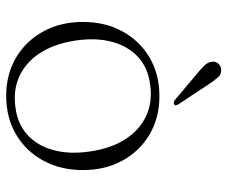

<svg xmlns="http://www.w3.org/2000/svg" viewBox="-76 -630 716 604"><g transform="rotate(90 282.0 -328.0)"><path d="M282.5 -471.5Q350.5 -471.5 403 -440.5Q455.5 -409.5 485.2 -355.2Q515 -301 515 -230.5Q515 -160.5 485.2 -106Q455.5 -51.5 403 -20.5Q350.5 10.5 281.5 10.5Q213.5 10.5 161.2 -20.5Q109 -51.5 79 -106Q49 -160.5 49 -230.5Q49 -301 78.8 -355.2Q108.5 -409.5 161 -440.5Q213.5 -471.5 282.5 -471.5ZM317 -18.5Q370 -25 404.2 -56.2Q438.5 -87.5 452.2 -138Q466 -188.5 456.5 -253Q447 -319.5 417.8 -364.5Q388.5 -409.5 344.8 -429.8Q301 -450 247 -442.5Q194 -436 159.8 -404.8Q125.5 -373.5 111.8 -323Q98 -272.5 107.5 -208Q117.5 -141.5 146.5 -96.5Q175.5 -51.5 219.5 -31.2Q263.5 -11 317 -18.5ZM246.5 -624.5 308 -531.5Q310 -528 311 -524.5Q312 -521 309 -518.5Q306.5 -516 302.8 -516.8Q299 -517.5 296 -519L207.5 -593.5Q194 -604.5 184.8 -614.5Q175.5 -624.5 174.5 -636.5Q172.5 -646.5 178.8 -655.2Q185 -664 197.5 -665.5Q212.5 -667.5 223 -656Q233.5 -644.5 246.5 -624.5Z"/></g></svg>

Font: Fraunces ExtraLight
Style: Regular
Weight: 250
Version: Version 1.000;[b76b70a41]